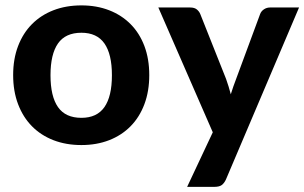

<svg xmlns="http://www.w3.org/2000/svg" viewBox="-20 -544 1157 730"><path d="M30 0ZM289.5 -523.5Q347.5 -523.5 395 -505Q442.5 -486.5 476.5 -452.2Q510.5 -418 529 -369Q547.5 -320 547.5 -258.5Q547.5 -197 529 -147.8Q510.5 -98.5 476.5 -64Q442.5 -29.5 395 -11Q347.5 7.5 289.5 7.5Q231 7.5 183.2 -11Q135.5 -29.5 101.5 -64Q67.5 -98.5 48.8 -147.8Q30 -197 30 -258.5Q30 -320 48.8 -369Q67.5 -418 101.5 -452.2Q135.5 -486.5 183.2 -505Q231 -523.5 289.5 -523.5ZM289.5 -96Q348.5 -96 377 -136.8Q405.5 -177.5 405.5 -258Q405.5 -338 377 -378.8Q348.5 -419.5 289.5 -419.5Q229 -419.5 200.5 -378.8Q172 -338 172 -258Q172 -177.5 200.5 -136.8Q229 -96 289.5 -96ZM839 138.5Q832.5 152.5 823.2 159.5Q814 166.5 794 166.5H691.5L789 -41L582 -515.5H703Q719.5 -515.5 728.5 -508Q737.5 -500.5 741.5 -490.5L839.5 -244Q850 -214.5 857.5 -185.5Q862 -200.5 867.2 -215.2Q872.5 -230 878 -244.5L969 -490.5Q973 -501.5 983.5 -508.5Q994 -515.5 1006.5 -515.5H1117Z"/></svg>

Font: Lato Heavy
Style: Regular
Weight: 800
Designer: Lukasz Dziedzic
Foundry: tyPoland Lukasz Dziedzic
Version: Version 2.007; 2014-02-27